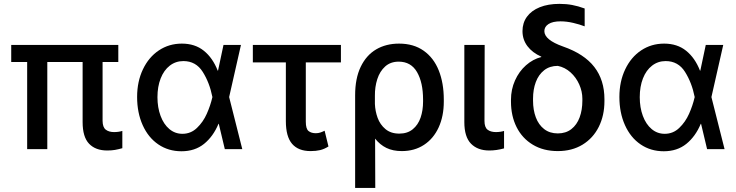

<svg xmlns="http://www.w3.org/2000/svg" viewBox="-20 -759 3747 977"><path d="M582 -443.4H502V-143.6Q502.4 -111.3 518.3 -99.1Q534.2 -86.9 560.5 -86.9Q583 -86.9 602.5 -92.8V-4.9Q583.5 0.5 565.7 3.7Q547.9 6.8 525.4 6.8Q466.3 6.8 433.3 -27.6Q400.4 -62 400.4 -137.7V-443.4H220.7V0H118.2V-443.4H37.1V-530.3H582Z M677.7 -265.6Q677.7 -344.2 707.3 -406.2Q736.8 -468.3 788.6 -502.7Q840.3 -537.1 905.3 -537.1Q972.2 -537.1 1017.3 -500.7Q1062.5 -464.4 1087.9 -399.4H1089.4L1117.2 -530.3H1206.1L1146 -265.1L1212.9 0H1124L1093.3 -128.9H1091.8Q1064.9 -64.5 1018.3 -26.9Q971.7 10.7 903.3 10.7Q836.9 10.7 785.6 -24.2Q734.4 -59.1 706.1 -122.1Q677.7 -185.1 677.7 -265.6ZM908.2 -78.1Q951.2 -78.1 982.4 -108.2Q1013.7 -138.2 1032.2 -179.9Q1050.8 -221.7 1060.5 -263.7L1061 -265.1L1060.5 -266.6Q1046.4 -337.9 1011.7 -393.1Q977.1 -448.2 913.1 -448.2Q874 -448.2 844 -425Q814 -401.9 797.6 -360.1Q781.2 -318.4 781.2 -264.6Q781.2 -211.9 797.1 -169.2Q813 -126.5 841.8 -102.3Q870.6 -78.1 908.2 -78.1Z M1714.8 -441.4H1536.1V-139.6Q1536.1 -103.5 1550 -92.3Q1564 -81.1 1586.9 -81.1Q1599.1 -81.1 1609.6 -84.5Q1620.1 -87.9 1631.8 -93.8L1651.4 -13.7Q1629.4 0 1608.6 4.9Q1587.9 9.8 1560.5 9.8Q1498 9.8 1466.3 -27.1Q1434.6 -64 1434.6 -142.6V-441.4H1266.6V-530.3H1714.8Z M2010.7 -537.1Q2084.5 -537.1 2135.7 -501Q2187 -464.8 2212.6 -400.6Q2238.3 -336.4 2238.3 -252V-242.2Q2238.3 -168 2212.2 -110.8Q2186 -53.7 2137.7 -22Q2089.4 9.8 2024.4 9.8Q1979.5 9.8 1946.3 -6.3Q1913.1 -22.5 1888.7 -53.7L1889.6 197.3H1787.1V-274.4Q1787.1 -359.9 1815.4 -418.9Q1843.8 -478 1894 -507.6Q1944.3 -537.1 2010.7 -537.1ZM1887.7 -230Q1889.2 -193.4 1901.6 -159.2Q1914.1 -125 1941.4 -102.1Q1968.8 -79.1 2011.7 -79.1Q2053.2 -79.1 2080.3 -101.3Q2107.4 -123.5 2120.1 -160.2Q2132.8 -196.8 2132.8 -242.2V-252Q2132.8 -338.9 2102.1 -392.1Q2071.3 -445.3 2008.8 -445.3Q1967.3 -445.3 1939.9 -420.7Q1912.6 -396 1899.9 -356.4Q1887.2 -316.9 1887.7 -271.5Z M2446.3 -530.3 2445.3 -143.6Q2445.3 -111.3 2460.9 -99.1Q2476.6 -86.9 2503.9 -86.9Q2515.1 -86.9 2526.4 -88.6Q2537.6 -90.3 2544.9 -92.8V-3.9Q2506.3 6.8 2469.7 6.8Q2410.6 6.8 2376.7 -27.8Q2342.8 -62.5 2342.8 -137.7V-530.3Z M2827.1 -739.3Q2861.8 -739.3 2891.8 -733.6Q2921.9 -728 2955.1 -715.8V-625Q2929.7 -634.8 2896.5 -642.6Q2863.3 -650.4 2832 -650.4Q2792.5 -650.4 2771.2 -636.7Q2750 -623 2750 -600.6Q2750 -556.2 2844.7 -522.5Q2952.6 -484.9 3004.2 -418.2Q3055.7 -351.6 3055.7 -253.9V-244.1Q3055.7 -171.4 3026.9 -113.5Q2998 -55.7 2944.3 -22.9Q2890.6 9.8 2818.4 9.8Q2745.1 9.8 2691.2 -22.7Q2637.2 -55.2 2608.6 -112.3Q2580.1 -169.4 2580.1 -242.2V-251Q2580.1 -303.7 2600.6 -349.6Q2621.1 -395.5 2656.5 -426.8Q2691.9 -458 2734.4 -468.8V-470.7Q2689 -490.7 2663.8 -524.2Q2638.7 -557.6 2638.7 -600.6Q2638.7 -642.6 2661.4 -673.8Q2684.1 -705.1 2726.6 -722.2Q2769 -739.3 2827.1 -739.3ZM2818.4 -80.1Q2859.4 -80.1 2887.5 -102.1Q2915.5 -124 2929.4 -161.6Q2943.4 -199.2 2943.4 -247.1V-256.8Q2943.4 -293.5 2927.5 -329.3Q2911.6 -365.2 2883.1 -390.9Q2854.5 -416.5 2818.4 -423.8Q2777.3 -423.8 2749 -401.6Q2720.7 -379.4 2706.5 -341.6Q2692.4 -303.7 2692.4 -256.8V-247.1Q2692.4 -199.7 2706.5 -161.9Q2720.7 -124 2749 -102.1Q2777.3 -80.1 2818.4 -80.1Z M3131.8 -265.6Q3131.8 -344.2 3161.4 -406.2Q3190.9 -468.3 3242.7 -502.7Q3294.4 -537.1 3359.4 -537.1Q3426.3 -537.1 3471.4 -500.7Q3516.6 -464.4 3542 -399.4H3543.5L3571.3 -530.3H3660.2L3600.1 -265.1L3667 0H3578.1L3547.4 -128.9H3545.9Q3519 -64.5 3472.4 -26.9Q3425.8 10.7 3357.4 10.7Q3291 10.7 3239.7 -24.2Q3188.5 -59.1 3160.2 -122.1Q3131.8 -185.1 3131.8 -265.6ZM3362.3 -78.1Q3405.3 -78.1 3436.5 -108.2Q3467.8 -138.2 3486.3 -179.9Q3504.9 -221.7 3514.6 -263.7L3515.1 -265.1L3514.6 -266.6Q3500.5 -337.9 3465.8 -393.1Q3431.2 -448.2 3367.2 -448.2Q3328.1 -448.2 3298.1 -425Q3268.1 -401.9 3251.7 -360.1Q3235.4 -318.4 3235.4 -264.6Q3235.4 -211.9 3251.2 -169.2Q3267.1 -126.5 3295.9 -102.3Q3324.7 -78.1 3362.3 -78.1Z"/></svg>

Font: WEMIX Pretendard Medium
Style: Regular
Weight: 500
Designer: Base glyphs from Inter by Rasmus Andersson; Hangeul glyphs from Noto Sans CJK(Source Han Sans) by Jang Soo-young and Kan
Foundry: Kil Hyung-jin
Version: Version 1.000